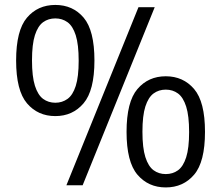

<svg xmlns="http://www.w3.org/2000/svg" viewBox="-20 -770 919 798"><path d="M210 -287.5Q137.5 -287.5 92.2 -340.5Q47 -393.5 47 -518.5Q47 -643.5 92 -696.5Q137 -749.5 210 -749.5Q283 -749.5 327.8 -696.5Q372.5 -643.5 372.5 -518.5Q372.5 -393.5 327.2 -340.5Q282 -287.5 210 -287.5ZM256 0 555.5 -740H623L323.5 0ZM210 -343Q238.5 -343 260.5 -358.8Q282.5 -374.5 294.8 -412.8Q307 -451 307 -517.5Q307 -585 294.8 -623.5Q282.5 -662 260.5 -677.8Q238.5 -693.5 210 -693.5Q181 -693.5 159.2 -677.8Q137.5 -662 125.2 -624Q113 -586 113 -519Q113 -452 125.2 -413.5Q137.5 -375 159.2 -359Q181 -343 210 -343ZM669 9Q596.5 9 551.2 -44Q506 -97 506 -222Q506 -347 551.2 -400Q596.5 -453 669 -453Q741.5 -453 786.8 -400Q832 -347 832 -222Q832 -97 786.8 -44Q741.5 9 669 9ZM669 -46.5Q698 -46.5 719.8 -62.2Q741.5 -78 753.8 -116.2Q766 -154.5 766 -221Q766 -288.5 753.8 -327Q741.5 -365.5 719.8 -381.5Q698 -397.5 669 -397.5Q640 -397.5 618.2 -381.5Q596.5 -365.5 584.2 -327.5Q572 -289.5 572 -222.5Q572 -155.5 584.2 -117Q596.5 -78.5 618.2 -62.5Q640 -46.5 669 -46.5Z"/></svg>

Font: Encode Sans SmCnd
Style: Regular
Weight: 400
Width: 4
Designer: Multiple Designers
Foundry: Impallari Type
Version: Version 3.002; ttfautohint (v1.8.3) -l 8 -r 50 -G 200 -x 14 